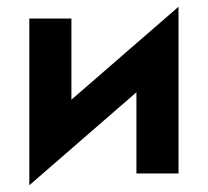

<svg xmlns="http://www.w3.org/2000/svg" viewBox="-20 -515 617 570"><path d="M192 -460V-219L510 -495V0H385V-241L67 35V-460Z"/></svg>

Font: Jost* Semi
Style: Regular
Weight: 600
Version: Version 3.7